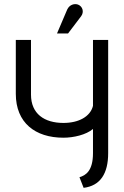

<svg xmlns="http://www.w3.org/2000/svg" viewBox="-20 -892 596 923"><path d="M382 11C462 1 500 -57 500 -156V-700H427V-383C414 -331 358 -301 285 -301C193 -301 129 -345 129 -437V-700H56V-441C56 -302 149 -230 285 -230C334 -230 394 -244 427 -272V-156C427 -70 392 -49 362 -40ZM307 -731 370 -814C385 -834 378 -861 355 -870C338 -876 314 -870 303 -846L254 -731Z"/></svg>

Font: Advent Pro
Style: Medium
Weight: 500
Designer: Andreas Kalpakidis
Foundry: Andreas Kalpakidis
Version: Version 2.002 2008